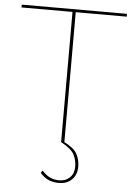

<svg xmlns="http://www.w3.org/2000/svg" viewBox="-58 -704 660 949"><g transform="rotate(5 272.0 -229.0)"><path d="M264 0 277 -3Q328 22 343.5 50.5Q359 79 359 114Q359 154 334.5 178Q310 202 271 202Q241 202 218.5 192Q196 182 177 160L185 148Q205 170 225.5 179.5Q246 189 271 189Q303 189 323.5 169Q344 149 344 115Q344 83 330 55.5Q316 28 264 0ZM533 -660V-646H280V0H264V-646H11V-660Z"/></g></svg>

Font: Work Sans Thin
Style: Regular
Weight: 250
Designer: Wei Huang
Foundry: Wei Huang
Version: Version 2.012